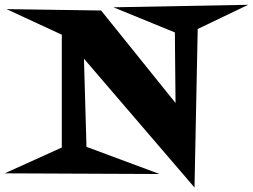

<svg xmlns="http://www.w3.org/2000/svg" viewBox="-110 -749 1081 821"><path d="M951.2 -728.5 735.4 -625 721.7 52.7 249 -498 259.8 -121.1 572.3 -4.9 -89.8 -7.8 154.3 -118.2V-600.6L-82 -710L322.3 -704.1L640.6 -308.6L637.7 -610.4L375 -717.8Z"/></svg>

Font: Fontdiner Swanky
Style: Regular
Weight: 400
Designer: Font Diner, Inc
Foundry: Font Diner, Inc
Version: Version 1.000